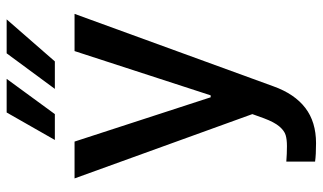

<svg xmlns="http://www.w3.org/2000/svg" viewBox="-218 -558 975 580"><g transform="rotate(-90 270.0 -267.5)"><path d="M72.3 196.3V109.4Q95.7 111.3 119.1 111.3Q139.2 111.3 152.3 107.4Q165.5 103.5 178.5 88.4Q191.4 73.2 203.1 42L215.8 6.8L21.5 -530.3H132.8L266.6 -119.1H272.5L406.2 -530.3H518.6L299.8 70.3Q276.9 134.3 234.6 166.7Q192.4 199.2 127.9 199.2Q92.8 199.2 72.3 196.3ZM399.4 -735.4H502L375 -589.8H292ZM220.7 -735.4H322.3L215.8 -589.8H137.7Z"/></g></svg>

Font: Pretendard GOV Medium
Style: Regular
Weight: 500
Designer: Base glyphs from Inter by Rasmus Andersson; Hangeul glyphs from Noto Sans CJK(Source Han Sans) by Jang Soo-young and Kan
Foundry: Kil Hyung-jin
Version: Version 1.309